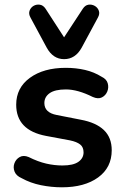

<svg xmlns="http://www.w3.org/2000/svg" viewBox="-20 -788 529 818"><path d="M244 10Q199 10 154.5 1Q110 -8 72 -29Q49 -39 42 -57Q35 -75 41.5 -92.5Q48 -110 64 -119Q80 -128 102 -119Q142 -99 177 -91Q212 -83 246 -83Q292 -83 314 -98.5Q336 -114 336 -139Q336 -161 321.5 -172.5Q307 -184 278 -190L176 -209Q49 -233 49 -342Q49 -414 107.5 -456.5Q166 -499 260 -499Q304 -499 342.5 -490Q381 -481 413 -461Q434 -451 439 -433Q444 -415 437 -398Q430 -381 414 -373Q398 -365 375 -375Q311 -407 261 -407Q214 -407 191.5 -391Q169 -375 169 -349Q169 -308 222 -298L324 -278Q389 -266 422.5 -234Q456 -202 456 -148Q456 -74 398 -32Q340 10 244 10ZM253 -536Q206 -536 179 -585L110 -713Q101 -729 106 -742.5Q111 -756 123 -763Q135 -770 149.5 -768Q164 -766 174 -751L253 -629L333 -751Q343 -766 357 -768Q371 -770 383.5 -763Q396 -756 401 -742.5Q406 -729 397 -713L328 -585Q301 -536 253 -536Z"/></svg>

Font: Chiron GoRound TC SB
Style: Regular
Weight: 500
Designer: Ryoko NISHIZUKA 西塚涼子 (kana, bopomofo & ideographs); Paul D. Hunt (Latin, Greek & Cyrillic); Sandoll Communications 산돌커뮤니
Foundry: Adobe
Version: Version 1.000;hotconv 1.1.1;makeotfexe 2.6.0